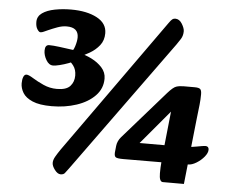

<svg xmlns="http://www.w3.org/2000/svg" viewBox="-51 -754 968 827"><g transform="rotate(5 433.0 -340.5)"><path d="M271 -494 277 -512Q302 -507 329 -493.5Q356 -480 374.5 -459.5Q393 -439 393 -412Q393 -369 363 -338Q333 -307 283.5 -290.5Q234 -274 176 -274Q123 -274 93 -287Q63 -300 51 -320Q39 -340 39 -361Q39 -378 43.5 -389Q48 -400 57 -400Q66 -400 86 -387.5Q106 -375 133.5 -362.5Q161 -350 192 -350Q233 -350 249.5 -368.5Q266 -387 266 -414Q266 -440 253 -457Q240 -474 226 -481H268Q254 -473 234 -465.5Q214 -458 195.5 -453.5Q177 -449 167 -449Q149 -449 137 -469.5Q125 -490 125 -510Q125 -535 143 -535Q160 -535 187 -531.5Q214 -528 239 -524.5Q264 -521 274 -520L234 -507Q248 -518 255 -540.5Q262 -563 262 -579Q262 -600 249.5 -611Q237 -622 211 -622Q192 -622 171.5 -614.5Q151 -607 133 -599Q121 -594 114 -590.5Q107 -587 100 -587Q94 -587 86.5 -598.5Q79 -610 79 -630Q79 -654 99.5 -668.5Q120 -683 153.5 -689.5Q187 -696 224 -696Q292 -696 335.5 -673Q379 -650 379 -607Q379 -576 362 -554.5Q345 -533 320 -518.5Q295 -504 271 -494ZM689 -586 274 -13Q264 0 258.5 7.5Q253 15 240 15Q227 15 214.5 -1.5Q202 -18 202 -31Q202 -44.1 210.1 -58.1Q218.1 -72.2 231.2 -91.3L646.9 -674.9Q656 -688 661.5 -692Q667 -696 674 -696Q692 -696 703.5 -677Q715 -658 715 -645Q715 -626 706 -611.5Q697 -597 689 -586ZM468 -128Q469 -138 473.5 -148Q478 -158 485 -166L667 -374Q690 -400 703.5 -404.5Q717 -409 736 -409H783Q801 -409 807 -403.5Q813 -398 813 -381Q813 -359 810.5 -336Q808 -313 803 -270L773 10H682Q666 10 666 -27Q666 -52 668.5 -79.5Q671 -107 673 -129L699 -376L738 -352L533 -108L514 -149H742Q781 -149 812.4 -155Q843.9 -161 851 -161Q866 -161 866 -146Q866 -132 852.5 -115.5Q839 -99 819.5 -87Q800 -75 783 -75L503 -74Q478 -74 471 -78.5Q464 -83 465 -99Z"/></g></svg>

Font: Alkatra
Style: Regular
Weight: 400
Designer: Suman Bhandary
Version: Version 1.100;gftools[0.9.22]